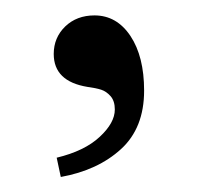

<svg xmlns="http://www.w3.org/2000/svg" viewBox="-20 -115 260 253"><path d="M104.5 -94.7Q133.8 -94.7 151.9 -67.6Q169.9 -40.5 169.9 4.4Q169.9 53.7 139.4 81.5Q108.9 109.4 60.1 118.2L54.7 92.8Q91.3 84 111.3 65.4Q131.3 46.9 131.3 29.3Q131.3 18.1 125.7 11.7Q120.1 5.4 113.3 3.2Q106.4 1 95.2 -0.5Q50.8 -7.8 50.8 -43.9Q50.8 -65.4 65.9 -80.1Q81.1 -94.7 104.5 -94.7Z"/></svg>

Font: Libertinage
Style: b
Weight: 400
Designer: OSP
Foundry: OSP
Version: Version 1.0; 2008; OFL relea